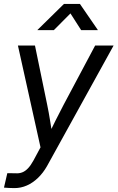

<svg xmlns="http://www.w3.org/2000/svg" viewBox="-31 -755 600 980"><path d="M-10.7 202.6 6.3 128.9 47.9 129.4Q66.4 130.9 82 125Q97.7 119.1 111.8 104.2Q126 89.4 139.6 64.5L175.8 -2.9L60.5 -522.5H147.5L210 -219.7Q218.3 -179.7 224.6 -139.6Q231 -99.6 237.3 -60.1H213.4Q232.4 -99.6 252.4 -139.6Q272.5 -179.7 293.5 -219.7L454.6 -522.5H548.8L209 92.8Q189 127.9 162.8 153.1Q136.7 178.2 106.2 191.7Q75.7 205.1 42.5 205.1Q27.8 205.1 14.2 204.3Q0.5 203.6 -10.7 202.6ZM243.7 -601.1H160.2V-602.1L295.4 -734.9H377L468.3 -602.1V-601.1H383.3L328.6 -686.5Z"/></svg>

Font: Inter 28pt
Style: Italic
Weight: 400
Italic angle: -9.3988°
Designer: Rasmus Andersson
Foundry: rsms
Version: Version 4.001;git-66647c0bb